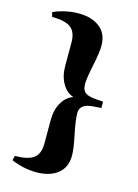

<svg xmlns="http://www.w3.org/2000/svg" viewBox="-121 -817 673 934"><g transform="rotate(15 216.0 -350.0)"><path d="M159 -486V-604Q159 -657 130 -678.5Q101 -700 36 -700L30 -723Q92 -750 157.5 -750Q223 -750 263.5 -718.5Q304 -687 304 -626Q304 -593 289.5 -524Q275 -455 275 -429Q275 -403 284 -391Q293 -379 312 -374Q335 -368 382 -366V-334Q335 -332 314 -327Q275 -316 275 -280.5Q275 -245 289.5 -176Q304 -107 304 -74Q304 -13 263.5 18.5Q223 50 157.5 50Q92 50 30 23L36 0Q101 0 130 -21.5Q159 -43 159 -96V-214Q159 -266 181 -303Q203 -340 237 -350Q203 -360 181 -397Q159 -434 159 -486Z"/></g></svg>

Font: Croissant One
Style: Regular
Weight: 400
Designer: Eduardo Rodriguez Tunni
Foundry: Eduardo Rodriguez Tunni
Version: Version 1.001